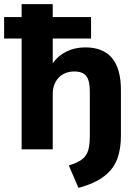

<svg xmlns="http://www.w3.org/2000/svg" viewBox="-38 -725 671 932"><path d="M343 187 296 78Q337 66 359.5 49Q382 32 390 5Q398 -22 398 -64V-282Q398 -333 381 -355.5Q364 -378 323 -378Q276 -378 247 -348Q218 -318 218 -268V0H67V-538H-18V-642H67V-705H218V-642H404V-538H218V-418Q244 -455 285 -475Q326 -495 376 -495Q549 -495 549 -288V-65Q549 -3 531.5 45.5Q514 94 469 129.5Q424 165 343 187Z"/></svg>

Font: Nunito Sans ExtraBold
Style: Regular
Weight: 800
Designer: Vernon Adams
Foundry: Vernon Adams
Version: Version 3.101; ttfautohint (v1.8.4.7-5d5b);gftools[0.9.27]